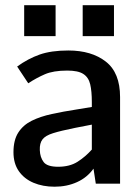

<svg xmlns="http://www.w3.org/2000/svg" viewBox="-20 -705 530 737"><path d="M189.5 11.7Q144.5 11.7 108.6 -3.4Q72.8 -18.6 52.2 -48.1Q31.7 -77.6 31.7 -120.6Q31.7 -167.5 50.3 -196.3Q68.8 -225.1 101.8 -241.5Q134.8 -257.8 178.7 -267.3Q222.7 -276.9 273.4 -284.7L332.5 -294.4V-313Q332.5 -355 326.2 -381.6Q319.8 -408.2 299.8 -421.1Q279.8 -434.1 238.3 -434.1Q184.6 -434.1 152.1 -419.9Q119.6 -405.8 88.4 -385.3Q88.4 -385.3 82 -395Q75.7 -404.8 67.1 -417.5Q58.6 -430.2 52.2 -439.9Q45.9 -449.7 45.9 -449.7Q87.9 -480 132.3 -495.6Q176.8 -511.2 242.2 -511.2Q331.5 -511.2 386.2 -468.5Q440.9 -425.8 440.9 -332.5V0H347.7L338.9 -57.6Q314.5 -23.4 275.6 -5.9Q236.8 11.7 189.5 11.7ZM203.1 -64.9Q247.6 -64.9 277.6 -84Q307.6 -103 332.5 -130.9V-226.6L267.1 -213.9Q213.4 -203.1 183.8 -193.8Q154.3 -184.6 143.1 -169.9Q131.8 -155.3 132.8 -128.9Q133.8 -101.1 147.5 -83Q161.1 -64.9 203.1 -64.9ZM297.4 -566.4V-685.1H417.5V-566.4ZM72.8 -566.4V-685.1H193.4V-566.4Z"/></svg>

Font: Pontano Sans
Style: Bold
Weight: 700
Designer: Vernon Adams
Foundry: Vernon Adams
Version: Version 2.001